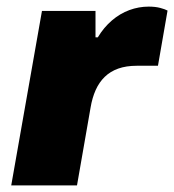

<svg xmlns="http://www.w3.org/2000/svg" viewBox="-20 -561 527 581"><path d="M14 0 107 -528H269V-448H276Q294 -478 318.5 -499Q343 -520 371.5 -530.5Q400 -541 430 -541Q450 -541 465 -537Q480 -533 487 -529L458 -362H394Q362 -362 338 -353.5Q314 -345 297 -328.5Q280 -312 269.5 -288.5Q259 -265 254 -235L213 0Z"/></svg>

Font: Archivo SemiBold Black
Style: Italic
Weight: 900
Italic angle: -10°
Version: Version 2.001